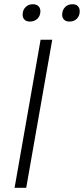

<svg xmlns="http://www.w3.org/2000/svg" viewBox="-20 -888 397 908"><path d="M172 -700H227L104 0H49ZM87 -818Q87 -840 100.5 -854Q114 -868 136 -868Q152 -868 161.5 -859Q171 -850 171 -835Q171 -813 157 -799.5Q143 -786 121 -786Q105 -786 96 -795Q87 -804 87 -818ZM274 -818Q274 -840 287.5 -854Q301 -868 323 -868Q339 -868 348 -859Q357 -850 357 -835Q357 -813 343.5 -799.5Q330 -786 308 -786Q292 -786 283 -795Q274 -804 274 -818Z"/></svg>

Font: Bai Jamjuree Light
Style: Italic
Weight: 300
Italic angle: -10°
Version: Version 1.000; ttfautohint (v1.6)